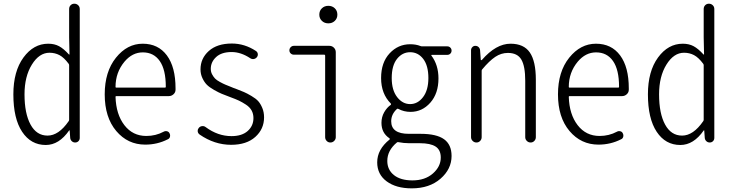

<svg xmlns="http://www.w3.org/2000/svg" viewBox="-20 -786 4040 1059"><path d="M232.4 13.7Q150.4 13.7 102.1 -59.1Q53.7 -131.8 53.7 -265.6Q53.7 -392.6 109.4 -468.8Q165 -544.9 246.1 -544.9Q280.3 -544.9 305.7 -531.2Q331.1 -517.6 360.4 -485.4Q360.4 -484.4 361.8 -484.9Q363.3 -485.4 363.3 -486.3L361.3 -580.1V-736.3Q361.3 -749 369.6 -757.3Q377.9 -765.6 390.1 -765.6Q402.3 -765.6 411.1 -757.3Q419.9 -749 419.9 -736.3V-25.4Q419.9 -14.6 412.6 -7.3Q405.3 0 394.5 0Q383.8 0 376 -7.3Q368.2 -14.6 367.2 -25.4L364.3 -66.4Q364.3 -67.4 363.3 -67.4Q362.3 -67.4 361.3 -66.4Q305.7 13.7 232.4 13.7ZM242.2 -38.1Q303.7 -38.1 358.4 -117.2Q361.3 -121.1 361.3 -125V-426.8Q361.3 -430.7 358.4 -434.6Q333 -468.8 308.1 -481.9Q283.2 -495.1 252.9 -495.1Q196.3 -495.1 155.8 -429.7Q115.2 -364.3 115.2 -265.6Q115.2 -160.2 148.4 -99.1Q181.6 -38.1 242.2 -38.1Z M781.2 11.7Q684.6 11.7 621.1 -63.5Q557.6 -138.7 557.6 -265.6Q557.6 -390.6 619.6 -467.8Q681.6 -544.9 767.1 -544.9Q852.5 -544.9 900.4 -480.5Q948.2 -416 948.2 -298.8Q948.2 -293 948.2 -291Q948.2 -276.4 937 -266.1Q925.8 -255.9 911.1 -255.9H621.1Q617.2 -255.9 617.2 -252Q620.1 -155.3 666 -95.7Q711.9 -36.1 787.1 -36.1Q838.9 -36.1 882.8 -59.6Q891.6 -64.5 901.4 -62Q911.1 -59.6 915 -50.8Q919.9 -42 917.5 -31.7Q915 -21.5 905.3 -17.6Q847.7 11.7 781.2 11.7ZM617.2 -306.6Q617.2 -302.7 621.1 -302.7H890.6Q894.5 -302.7 894.5 -307.6Q894.5 -401.4 861.3 -449.2Q828.1 -497.1 767.6 -497.1Q710 -497.1 667 -446.3Q617.2 -386.7 617.2 -306.6Z M1254.9 12.7Q1163.1 12.7 1081.1 -43.9Q1070.3 -51.8 1070.3 -64.5Q1070.3 -73.2 1076.2 -80.1Q1083 -88.9 1094.2 -90.3Q1105.5 -91.8 1114.3 -85Q1181.6 -35.2 1256.8 -35.2Q1314.5 -35.2 1346.2 -63.5Q1377.9 -91.8 1377.9 -134.8Q1377.9 -158.2 1367.7 -176.8Q1357.4 -195.3 1336.4 -209Q1315.4 -222.7 1297.9 -231Q1280.3 -239.3 1251 -250Q1219.7 -261.7 1203.1 -268.6Q1186.5 -275.4 1160.6 -290Q1134.8 -304.7 1121.1 -318.4Q1107.4 -332 1096.7 -354.5Q1085.9 -377 1085.9 -403.3Q1085.9 -463.9 1131.8 -504.9Q1177.7 -545.9 1258.8 -545.9Q1329.1 -545.9 1391.6 -504.9Q1400.4 -499 1401.9 -488.8Q1403.3 -478.5 1396.5 -470.2Q1389.6 -461.9 1379.4 -460.4Q1369.1 -459 1360.4 -464.8Q1308.6 -499 1257.8 -499Q1202.1 -499 1172.4 -471.7Q1142.6 -444.3 1142.6 -406.2Q1142.6 -389.6 1149.9 -376Q1157.2 -362.3 1166 -353Q1174.8 -343.8 1192.9 -334Q1210.9 -324.2 1222.7 -319.3Q1234.4 -314.5 1258.8 -304.7Q1263.7 -302.7 1265.6 -301.8Q1270.5 -300.8 1279.3 -296.9Q1309.6 -285.2 1325.7 -278.3Q1341.8 -271.5 1366.7 -256.8Q1391.6 -242.2 1404.3 -228Q1417 -213.9 1426.8 -190.4Q1436.5 -167 1436.5 -138.7Q1436.5 -74.2 1388.2 -30.8Q1339.8 12.7 1254.9 12.7Z M1773.4 -29.3V-479.5Q1773.4 -484.4 1768.6 -484.4H1600.6Q1590.8 -484.4 1583.5 -491.2Q1576.2 -498 1576.2 -508.3Q1576.2 -518.6 1583.5 -525.9Q1590.8 -533.2 1600.6 -533.2H1796.9Q1811.5 -533.2 1821.8 -522.9Q1832 -512.7 1832 -498V-29.3Q1832 -17.6 1823.2 -8.8Q1814.5 0 1802.2 0Q1790 0 1781.7 -8.8Q1773.4 -17.6 1773.4 -29.3ZM1741.2 -705.1Q1741.2 -726.6 1755.4 -740.2Q1769.5 -753.9 1791 -753.9Q1812.5 -753.9 1826.7 -740.2Q1840.8 -726.6 1840.8 -705.1Q1840.8 -684.6 1826.7 -670.9Q1812.5 -657.2 1791 -657.2Q1769.5 -657.2 1755.4 -670.9Q1741.2 -684.6 1741.2 -705.1Z M2251 252.9Q2165 252.9 2112.8 214.4Q2060.5 175.8 2060.5 109.4Q2060.5 38.1 2128.9 -16.6Q2129.9 -17.6 2129.9 -19.5Q2129.9 -21.5 2127.9 -23.4Q2084 -52.7 2084 -108.4Q2084 -140.6 2099.1 -167Q2114.3 -193.4 2135.7 -208Q2136.7 -209 2136.7 -210.9Q2136.7 -212.9 2135.7 -214.8Q2082 -268.6 2082 -355.5Q2082 -441.4 2128.9 -491.7Q2175.8 -542 2242.2 -542Q2274.4 -542 2298.8 -532.2Q2303.7 -530.3 2307.6 -530.3H2447.3Q2457 -530.3 2463.9 -523.4Q2470.7 -516.6 2470.7 -506.8Q2470.7 -497.1 2463.9 -490.2Q2457 -483.4 2447.3 -483.4H2361.3Q2357.4 -483.4 2359.4 -479.5Q2398.4 -427.7 2398.4 -353.5Q2398.4 -270.5 2353.5 -219.7Q2308.6 -168.9 2244.1 -168.9Q2208 -168.9 2176.8 -185.5Q2172.9 -187.5 2169.9 -185.5Q2137.7 -156.2 2137.7 -117.2Q2137.7 -47.9 2234.4 -47.9H2299.8Q2387.7 -47.9 2429.2 -18.1Q2470.7 11.7 2470.7 74.2Q2470.7 146.5 2409.7 199.7Q2348.6 252.9 2251 252.9ZM2242.2 -211.9Q2284.2 -211.9 2313.5 -250.5Q2342.8 -289.1 2342.8 -355.5Q2342.8 -423.8 2314.5 -460.9Q2286.1 -498 2242.2 -498Q2199.2 -498 2169.9 -461.4Q2140.6 -424.8 2140.6 -355.5Q2140.6 -289.1 2170.4 -250.5Q2200.2 -211.9 2242.2 -211.9ZM2254.9 209Q2324.2 209 2367.7 170.9Q2411.1 132.8 2411.1 83Q2411.1 41 2382.8 22.5Q2354.5 3.9 2295.9 3.9H2236.3Q2207 3.9 2176.8 -2Q2174.8 -2 2173.8 -2Q2170.9 -2 2168.9 0Q2116.2 43.9 2116.2 101.6Q2116.2 150.4 2152.8 179.7Q2189.5 209 2254.9 209Z M2578.1 -29.3V-508.8Q2578.1 -518.6 2585 -525.9Q2591.8 -533.2 2601.6 -533.2Q2612.3 -533.2 2619.6 -526.4Q2627 -519.5 2627.9 -508.8L2631.8 -456.1Q2631.8 -454.1 2633.8 -454.1Q2635.7 -454.1 2637.7 -455.1Q2715.8 -544.9 2795.9 -544.9Q2869.1 -544.9 2902.3 -496.6Q2935.5 -448.2 2935.5 -346.7V-29.3Q2935.5 -17.6 2927.2 -8.8Q2918.9 0 2906.7 0Q2894.5 0 2885.7 -8.8Q2877 -17.6 2877 -29.3V-340.8Q2877 -420.9 2855.5 -457.5Q2834 -494.1 2781.2 -494.1Q2744.1 -494.1 2711.4 -472.2Q2678.7 -450.2 2639.6 -403.3Q2636.7 -400.4 2636.7 -395.5V-29.3Q2636.7 -17.6 2628.4 -8.8Q2620.1 0 2607.9 0Q2595.7 0 2586.9 -8.8Q2578.1 -17.6 2578.1 -29.3Z M3281.2 11.7Q3184.6 11.7 3121.1 -63.5Q3057.6 -138.7 3057.6 -265.6Q3057.6 -390.6 3119.6 -467.8Q3181.6 -544.9 3267.1 -544.9Q3352.5 -544.9 3400.4 -480.5Q3448.2 -416 3448.2 -298.8Q3448.2 -293 3448.2 -291Q3448.2 -276.4 3437 -266.1Q3425.8 -255.9 3411.1 -255.9H3121.1Q3117.2 -255.9 3117.2 -252Q3120.1 -155.3 3166 -95.7Q3211.9 -36.1 3287.1 -36.1Q3338.9 -36.1 3382.8 -59.6Q3391.6 -64.5 3401.4 -62Q3411.1 -59.6 3415 -50.8Q3419.9 -42 3417.5 -31.7Q3415 -21.5 3405.3 -17.6Q3347.7 11.7 3281.2 11.7ZM3117.2 -306.6Q3117.2 -302.7 3121.1 -302.7H3390.6Q3394.5 -302.7 3394.5 -307.6Q3394.5 -401.4 3361.3 -449.2Q3328.1 -497.1 3267.6 -497.1Q3210 -497.1 3167 -446.3Q3117.2 -386.7 3117.2 -306.6Z M3732.4 13.7Q3650.4 13.7 3602.1 -59.1Q3553.7 -131.8 3553.7 -265.6Q3553.7 -392.6 3609.4 -468.8Q3665 -544.9 3746.1 -544.9Q3780.3 -544.9 3805.7 -531.2Q3831.1 -517.6 3860.4 -485.4Q3860.4 -484.4 3861.8 -484.9Q3863.3 -485.4 3863.3 -486.3L3861.3 -580.1V-736.3Q3861.3 -749 3869.6 -757.3Q3877.9 -765.6 3890.1 -765.6Q3902.3 -765.6 3911.1 -757.3Q3919.9 -749 3919.9 -736.3V-25.4Q3919.9 -14.6 3912.6 -7.3Q3905.3 0 3894.5 0Q3883.8 0 3876 -7.3Q3868.2 -14.6 3867.2 -25.4L3864.3 -66.4Q3864.3 -67.4 3863.3 -67.4Q3862.3 -67.4 3861.3 -66.4Q3805.7 13.7 3732.4 13.7ZM3742.2 -38.1Q3803.7 -38.1 3858.4 -117.2Q3861.3 -121.1 3861.3 -125V-426.8Q3861.3 -430.7 3858.4 -434.6Q3833 -468.8 3808.1 -481.9Q3783.2 -495.1 3752.9 -495.1Q3696.3 -495.1 3655.8 -429.7Q3615.2 -364.3 3615.2 -265.6Q3615.2 -160.2 3648.4 -99.1Q3681.6 -38.1 3742.2 -38.1Z"/></svg>

Font: Gen Jyuu Gothic L Monospace Light
Style: Regular
Weight: 300
Designer: [Source Han Sans]
Ryoko NISHIZUKA  (kana & ideographs); Paul D. Hunt (Latin, Greek & Cyrillic); Wenlong ZHANG  (bopomofo
Version: Version 1.002.20150607